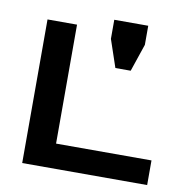

<svg xmlns="http://www.w3.org/2000/svg" viewBox="-78 -775 844 852"><g transform="rotate(10 343.5 -348.5)"><path d="M210 -647V-111H640V0H77V-647ZM480 -487H411L369 -611V-697H522V-611Z"/></g></svg>

Font: Syne Modified
Style: Bold
Weight: 700
Designer: Lucas Descroix
Foundry: Bonjour Monde
Version: Version 2.200